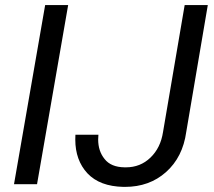

<svg xmlns="http://www.w3.org/2000/svg" viewBox="-20 -731 849 762"><path d="M250.5 -710.9H159.2L35.6 0H127ZM627 -207C620.6 -165 604 -131.3 577.1 -105.5C550.3 -79.6 517.6 -66.9 480 -66.9C478.5 -66.9 476.6 -66.9 474.6 -66.9C438 -67.4 411.6 -78.6 395 -100.1C377.9 -121.1 369.6 -147 369.6 -177.7C369.6 -183.6 370.1 -189.9 370.6 -196.3H279.3C278.8 -189.9 278.8 -183.1 278.8 -177.2C278.8 -122.6 294.9 -77.6 327.1 -43C359.9 -8.3 407.2 9.3 469.7 10.7C471.7 10.7 474.1 10.7 476.1 10.7C540.5 10.7 594.7 -8.8 638.7 -47.9C683.1 -87.4 710 -140.6 719.2 -207.5L804.7 -710.9H712.9Z"/></svg>

Font: Roboto
Style: Italic
Weight: 400
Italic angle: -12°
Designer: Google
Version: Version 2.137; 2017